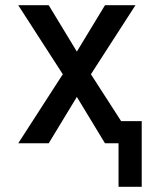

<svg xmlns="http://www.w3.org/2000/svg" viewBox="-20 -550 590 737"><path d="M435 167V0H383L275 -178L167 0H50L221 -265L50 -530H167L275 -352L383 -530H500L329 -265L445 -85H524V167Z"/></svg>

Font: Lode Dark
Style: Bold
Weight: 700
Monospace: yes
Designer: Belleve Invis
Foundry: Belleve Invis
Version: Version 29.2.0; ttfautohint (v1.8.3)